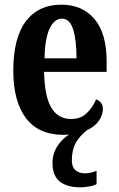

<svg xmlns="http://www.w3.org/2000/svg" viewBox="-20 -568 510 823"><path d="M325 235Q267 235 236 210Q205 185 205 130Q205 91 226 58.5Q247 26 276 9Q265 10 252 10Q145 10 91 -62Q37 -134 37 -265Q37 -406 91 -477Q145 -548 243 -548Q333 -548 385 -486.5Q437 -425 437 -306V-260H169Q171 -155 200 -106.5Q229 -58 284 -58Q326 -58 351.5 -82.5Q377 -107 392 -142Q404 -138 412.5 -128Q421 -118 421 -101Q421 -77 405 -52Q389 -27 353 -10Q319 17 303.5 46.5Q288 76 288 120Q288 148 303.5 161.5Q319 175 343 175Q367 175 394 164V221Q382 228 360.5 231.5Q339 235 325 235ZM308 -318Q308 -396 293.5 -442Q279 -488 246 -488Q212 -488 192 -444Q172 -400 171 -318Z"/></svg>

Font: Noto Serif Hebrew ExtraCondensed
Style: Bold
Weight: 700
Width: 2
Designer: Monotype Design Team
Foundry: Monotype Imaging Inc.
Version: Version 2.004; ttfautohint (v1.8.4.7-5d5b)